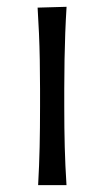

<svg xmlns="http://www.w3.org/2000/svg" viewBox="-20 -539 302 559"><path d="M91 0H173.6Q169.9 -57.6 168.5 -111.1Q167.1 -164.6 167.1 -228.7V-280.7Q167.1 -326.5 167.9 -366.1Q168.6 -405.7 170 -443Q171.4 -480.4 173.8 -519.2L89.5 -516.8Q91.9 -478.4 93.5 -441.4Q95.1 -404.4 95.8 -365.3Q96.6 -326.2 96.6 -280.7V-228.7Q96.6 -164.6 95.4 -111.1Q94.2 -57.6 91 0Z"/></svg>

Font: Pinar-VF-FD
Style: Regular
Weight: 300
Designer: Amin Abedi
Version: Version 3.0